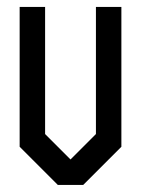

<svg xmlns="http://www.w3.org/2000/svg" viewBox="-20 -618 406 553"><path d="M256.3 -598.1H329.6V-195.3L219.7 -85.4H146.5L36.6 -195.3V-598.1H109.9V-231.9L183.1 -158.7L256.3 -231.9Z"/></svg>

Font: BabelStone Khitan Seal Glyphs
Style: Regular
Weight: 400
Designer: Andrew West
Foundry: BabelStone
Version: Version 1.004